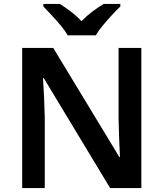

<svg xmlns="http://www.w3.org/2000/svg" viewBox="-20 -958 833 978"><path d="M700 0H541L203 -560H199Q202 -515 204.5 -463.5Q207 -412 208 -360V0H93V-714H251L588 -158H591Q589 -198 587 -250Q585 -302 584 -351V-714H700ZM325 -778Q312 -801 289.5 -828Q267 -855 243 -880.5Q219 -906 201 -925V-938H285Q312 -921 341 -899Q370 -877 395 -850Q421 -877 451 -899.5Q481 -922 508 -938H593V-925Q574 -907 550 -881Q526 -855 503.5 -828Q481 -801 468 -778Z"/></svg>

Font: Noto Sans Gurmukhi UI SemiBold
Style: Regular
Weight: 600
Designer: Jelle Bosma - Monotype Design Team
Foundry: Monotype Imaging Inc.
Version: Version 2.004; ttfautohint (v1.8.4.7-5d5b)